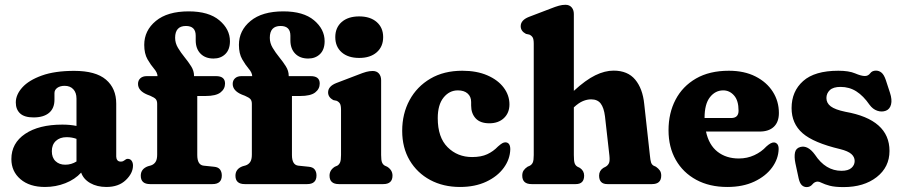

<svg xmlns="http://www.w3.org/2000/svg" viewBox="-20 -769 3769 802"><path d="M27.5 -104.5Q27.5 -171 85 -209.8Q142.5 -248.5 240.5 -248.5Q273 -248.5 299.5 -243V-357Q299.5 -382 286.2 -396.2Q273 -410.5 250 -410.5Q231 -410.5 219.2 -402Q207.5 -393.5 207.5 -380V-352.5Q207.5 -316.5 184.8 -297.5Q162 -278.5 120 -278.5Q82 -278.5 64 -295.2Q46 -312 46 -341Q46 -373.5 73.2 -403.8Q100.5 -434 154.8 -453.5Q209 -473 290 -473Q379.5 -473 422.5 -436.5Q465.5 -400 465.5 -336V-115Q465.5 -106.5 470 -100.2Q474.5 -94 484.5 -94Q490.5 -94 494.2 -95.8Q498 -97.5 501 -100Q503.5 -102 506.5 -103.8Q509.5 -105.5 513.5 -105.5Q524 -105.5 529.8 -97.5Q535.5 -89.5 535.5 -77.5Q535.5 -45.5 505.5 -16.8Q475.5 12 424.5 12Q385.5 12 357 -4.2Q328.5 -20.5 319 -48Q293 -19.5 253 -3.8Q213 12 168 12Q103.5 12 65.5 -20.5Q27.5 -53 27.5 -104.5ZM196.5 -137.5Q196.5 -110.5 212 -95.8Q227.5 -81 252.5 -81Q278 -81 299.5 -94.5V-189Q280.5 -196 258 -196Q230 -196 213.2 -180.2Q196.5 -164.5 196.5 -137.5Z M804 -121.5Q804 -80 830.5 -77L874 -72.5Q891.5 -71 899 -61Q906.5 -51 906.5 -36Q906.5 0 867.5 0H607Q568 0 568 -35Q568 -63.5 598 -74.5L610.5 -78Q622.5 -82 629.5 -92.2Q636.5 -102.5 636.5 -123V-335Q636.5 -348 630.8 -354.8Q625 -361.5 607.5 -369L594.5 -374Q556.5 -390 556.5 -418.5Q556.5 -433 566.2 -442Q576 -451 593 -451H638Q637.5 -465.5 623.8 -481.5Q610 -497.5 596.2 -521.2Q582.5 -545 582.5 -581.5Q582.5 -641.5 631 -681.5Q679.5 -721.5 768 -721.5Q852 -721.5 896.2 -684.2Q940.5 -647 940.5 -597Q940.5 -562 921.2 -543.2Q902 -524.5 872 -524.5Q837.5 -524.5 817.5 -545Q797.5 -565.5 797.5 -600.5V-620Q797.5 -660.5 756.5 -660.5Q711.5 -660.5 711.5 -611Q711.5 -589 723.5 -569Q735.5 -549 751 -530Q766.5 -511 778.5 -492Q790.5 -473 790.5 -452.5V-451H882.5Q920 -451 920 -420Q920 -397.5 901 -382.8Q882 -368 838 -368H804ZM1199.5 -121.5Q1199.5 -80 1226 -77L1269.5 -72.5Q1287 -71 1294.5 -61Q1302 -51 1302 -36Q1302 0 1263 0H1002.5Q963.5 0 963.5 -35Q963.5 -63.5 993.5 -74.5L1006 -78Q1018 -82 1025 -92.2Q1032 -102.5 1032 -123V-335Q1032 -348 1026.2 -354.8Q1020.5 -361.5 1003 -369L990 -374Q952 -390 952 -418.5Q952 -433 961.8 -442Q971.5 -451 988.5 -451H1033.5Q1033 -465.5 1019.2 -481.5Q1005.5 -497.5 991.8 -521.2Q978 -545 978 -581.5Q978 -641.5 1026.5 -681.5Q1075 -721.5 1163.5 -721.5Q1247.5 -721.5 1291.8 -684.2Q1336 -647 1336 -597Q1336 -562 1316.8 -543.2Q1297.5 -524.5 1267.5 -524.5Q1233 -524.5 1213 -545Q1193 -565.5 1193 -600.5V-620Q1193 -660.5 1152 -660.5Q1107 -660.5 1107 -611Q1107 -589 1119 -569Q1131 -549 1146.5 -530Q1162 -511 1174 -492Q1186 -473 1186 -452.5V-451H1278Q1315.5 -451 1315.5 -420Q1315.5 -397.5 1296.5 -382.8Q1277.5 -368 1233.5 -368H1199.5ZM1480.5 -527Q1434 -527 1407.2 -550.5Q1380.5 -574 1380.5 -614Q1380.5 -653.5 1407.2 -677Q1434 -700.5 1480.5 -700.5Q1526.5 -700.5 1553.5 -677Q1580.5 -653.5 1580.5 -614Q1580.5 -574 1553.5 -550.5Q1526.5 -527 1480.5 -527ZM1572 -434V-121.5Q1572 -99.5 1575.8 -90.5Q1579.5 -81.5 1587.5 -77L1597.5 -72.5Q1619.5 -58.5 1619.5 -35.5Q1619.5 0 1581 0H1395.5Q1356.5 0 1356.5 -35.5Q1356.5 -58.5 1378.5 -72.5L1389 -77Q1396.5 -81.5 1400.5 -90.5Q1404.5 -99.5 1404.5 -121.5V-309.5Q1404.5 -329 1399.8 -336.5Q1395 -344 1386 -348L1372 -351Q1350.5 -363 1350.5 -383Q1350.5 -408.5 1384.5 -422L1473.5 -456Q1496 -465 1509.8 -468.8Q1523.5 -472.5 1537 -472.5Q1553.5 -472.5 1562.8 -461.8Q1572 -451 1572 -434Z M2108 -333Q2108 -297.5 2085 -275.8Q2062 -254 2024 -254Q1986 -254 1967 -274.5Q1948 -295 1948 -328V-343Q1948 -365.5 1933.2 -378.5Q1918.5 -391.5 1892.5 -391.5Q1857 -391.5 1832.8 -361.5Q1808.5 -331.5 1808.5 -275.5Q1808.5 -195 1849.8 -154Q1891 -113 1952 -113Q1990 -113 2015.2 -124.8Q2040.5 -136.5 2060 -157Q2072 -167.5 2078.5 -171Q2085 -174.5 2091.5 -174.5Q2111.5 -173.5 2111.5 -145.5Q2110.5 -104 2084.2 -68Q2058 -32 2011 -10Q1964 12 1901.5 12Q1831.5 12 1777 -17.2Q1722.5 -46.5 1691.2 -99.2Q1660 -152 1660 -222.5Q1660 -294 1690.8 -350.8Q1721.5 -407.5 1777.8 -440.5Q1834 -473.5 1911 -473.5Q1971.5 -473.5 2015.8 -454.2Q2060 -435 2084 -403Q2108 -371 2108 -333Z M2377 -710.5V-389.5Q2426.5 -435 2466.5 -454.5Q2506.5 -474 2543 -474Q2602 -474 2633.2 -436.5Q2664.5 -399 2671 -334.5L2694.5 -121.5Q2696.5 -99.5 2699.5 -90.5Q2702.5 -81.5 2710 -77L2720 -72.5Q2730.5 -65 2736.2 -56.8Q2742 -48.5 2742 -35.5Q2742 0 2703.5 0H2517Q2482.5 0 2482.5 -35.5Q2482.5 -56 2500 -67.5L2510.5 -73Q2519 -78 2523.5 -87.2Q2528 -96.5 2525.5 -119.5L2507 -283.5Q2502.5 -319 2489.2 -336.5Q2476 -354 2449 -354Q2432.5 -354 2415 -346.8Q2397.5 -339.5 2378 -321.5L2377 -320.5V-121.5Q2377 -97 2380.2 -87.5Q2383.5 -78 2391.5 -73L2402.5 -67.5Q2420 -55.5 2420 -35.5Q2420 0 2385 0H2200.5Q2161.5 0 2161.5 -35.5Q2161.5 -48.5 2167.2 -57Q2173 -65.5 2183.5 -72.5L2193.5 -77Q2201.5 -81.5 2205.5 -90.2Q2209.5 -99 2209.5 -121.5V-586Q2209.5 -605.5 2204.8 -613Q2200 -620.5 2191 -624.5L2177 -627.5Q2155 -639 2155 -659.5Q2155 -685 2189.5 -698.5L2278.5 -732.5Q2301 -741.5 2314.8 -745.2Q2328.5 -749 2342 -749Q2358.5 -749 2367.8 -738.2Q2377 -727.5 2377 -710.5Z M3233.5 -297Q3233.5 -259.5 3212.5 -239.5Q3191.5 -219.5 3153 -219.5H2929Q2941 -163.5 2977.2 -135.2Q3013.5 -107 3066 -107Q3101 -107 3130.8 -120.8Q3160.5 -134.5 3181 -157Q3200.5 -174.5 3212.5 -174Q3220.5 -174 3226.5 -167.5Q3232.5 -161 3232.5 -146.5Q3231.5 -105.5 3205 -69.2Q3178.5 -33 3130.8 -10.5Q3083 12 3018 12Q2943.5 12 2888.2 -18Q2833 -48 2802.8 -101.2Q2772.5 -154.5 2772.5 -225Q2772.5 -296.5 2801.8 -352.5Q2831 -408.5 2887.2 -441Q2943.5 -473.5 3024.5 -473.5Q3088.5 -473.5 3135.5 -449.8Q3182.5 -426 3208 -386Q3233.5 -346 3233.5 -297ZM3001 -391.5Q2968 -391.5 2945.5 -363Q2923 -334.5 2923 -276.5V-276H3034Q3065 -276 3065 -306.5Q3065 -349 3046.2 -370.2Q3027.5 -391.5 3001 -391.5Z M3495 -55.5Q3523 -55.5 3536.5 -67.5Q3550 -79.5 3550 -96.5Q3550 -113.5 3536 -125.8Q3522 -138 3490 -146Q3378 -172.5 3332.2 -212.8Q3286.5 -253 3286.5 -317.5Q3286.5 -387.5 3334.8 -430.5Q3383 -473.5 3482 -473.5Q3526 -473.5 3551.8 -462.5Q3577.5 -451.5 3592.5 -451.5Q3606.5 -451.5 3614.8 -462.8Q3623 -474 3639 -474Q3652 -474 3662.2 -465.5Q3672.5 -457 3680 -435L3697.5 -381.5Q3707 -352.5 3702 -332.8Q3697 -313 3680.5 -306.5Q3663 -300 3644.2 -306.5Q3625.5 -313 3612 -331.5Q3586.5 -368.5 3557.2 -387.2Q3528 -406 3491 -406Q3460.5 -406 3446.2 -392.5Q3432 -379 3432 -359.5Q3432 -338.5 3450 -324.8Q3468 -311 3511.5 -302Q3695.5 -269.5 3695.5 -138.5Q3695.5 -71 3642 -29.2Q3588.5 12.5 3503.5 12.5Q3467 12.5 3445.8 6.8Q3424.5 1 3413.2 -4.8Q3402 -10.5 3396 -10.5Q3383 -10.5 3373.5 1Q3364 12.5 3349.5 12.5Q3337.5 12.5 3329 4.2Q3320.5 -4 3316 -24L3302.5 -87Q3297 -114 3300.8 -132Q3304.5 -150 3323 -155Q3354.5 -163.5 3384 -123Q3428.5 -55.5 3495 -55.5Z"/></svg>

Font: Fraunces 72pt SuperSoft
Style: Bold
Weight: 700
Version: Version 1.000;[0bf87f6ff]